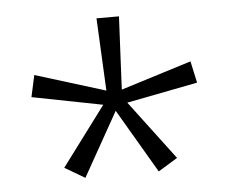

<svg xmlns="http://www.w3.org/2000/svg" viewBox="-38 -894 580 485"><g transform="rotate(-5 252.0 -651.5)"><path d="M280 -851H223L232 -667L54 -722L42 -667L221 -632L109 -482L160 -452L251 -614L346 -452L395 -482L282 -632L462 -667L450 -722L271 -666Z"/></g></svg>

Font: Noto Sans Tamil UI ExtraCondensed Light
Style: Regular
Weight: 300
Width: 2
Designer: Jelle Bosma - Monotype Design Team
Foundry: Monotype Imaging Inc.
Version: Version 2.004